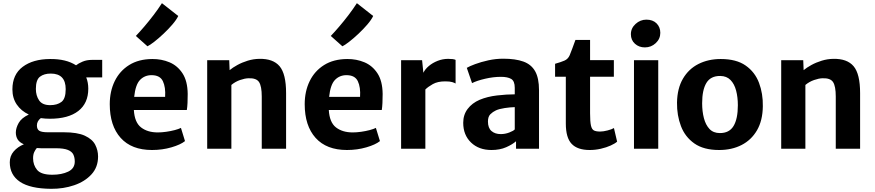

<svg xmlns="http://www.w3.org/2000/svg" viewBox="-20 -935 5499 1207"><path d="M293.5 -188.5Q264 -188.5 236.5 -192.5Q212 -173.5 212 -146.5Q212 -122 227.2 -112.8Q242.5 -103.5 280 -103.5H380.5Q466.5 -103.5 513.5 -81.8Q560.5 -60 578.5 -25.2Q596.5 9.5 596.5 49Q596.5 116 555 161.2Q513.5 206.5 446.2 229.5Q379 252.5 301.5 252Q170 251 105.8 208Q41.5 165 41.5 85Q41.5 45.5 66.2 16.8Q91 -12 130 -28Q103 -39.5 91.2 -58.2Q79.5 -77 79.5 -102.5Q80 -131 97.5 -162.2Q115 -193.5 161 -215Q113 -237.5 85.5 -277.8Q58 -318 58 -373Q58 -466.5 122.8 -515Q187.5 -563.5 294.5 -564Q395.5 -565 458 -524.5Q473 -536.5 499 -547.5Q525 -558.5 557.5 -558.5H622.5V-448.5H522Q535 -416.5 535 -377.5Q535 -286 472.2 -237.2Q409.5 -188.5 293.5 -188.5ZM295.5 -274Q339.5 -274 366.2 -294.2Q393 -314.5 393 -374.5Q393 -472.5 299 -472.5Q257 -472.5 231.2 -452.8Q205.5 -433 205.5 -376Q205.5 -334 225.8 -304Q246 -274 295.5 -274ZM188 60Q188 102.5 213.2 133Q238.5 163.5 309 163.5Q368 163.5 409 143.8Q450 124 450 80.5Q450 55.5 441.2 36.8Q432.5 18 406.8 7.5Q381 -3 331 -3H238.5Q225 -3 211.5 -4.5Q202 6 195 21.5Q188 37 188 60Z M935.5 8Q807 8 738.5 -68.2Q670 -144.5 670 -280Q670 -361 701.2 -425Q732.5 -489 792 -526.2Q851.5 -563.5 937.5 -564Q995 -564.5 1045.2 -543.5Q1095.5 -522.5 1127.2 -474.2Q1159 -426 1160 -344.5Q1160 -314 1158.8 -287.8Q1157.5 -261.5 1154.5 -243.5H821.5Q826 -165.5 866.8 -134Q907.5 -102.5 972 -102.5Q996 -102.5 1024.5 -106.5Q1053 -110.5 1078.5 -117.2Q1104 -124 1117.5 -131L1143 -48Q1115 -25.5 1057.8 -8.8Q1000.5 8 935.5 8ZM932.5 -462.5Q889.5 -462.5 860.5 -432.8Q831.5 -403 823.5 -326H1018Q1022 -386.5 1004 -424.5Q986 -462.5 932.5 -462.5ZM907 -644 834 -709Q858.5 -734.5 887.8 -768.8Q917 -803 945.8 -840.8Q974.5 -878.5 998 -915L1100.5 -834.5Q1089.5 -811 1064.2 -781.5Q1039 -752 1008.2 -723Q977.5 -694 949.8 -672.5Q922 -651 907 -644Z M1282.5 0V-556.5H1421L1423.5 -494Q1442.5 -510 1472 -526.2Q1501.5 -542.5 1537.2 -553.5Q1573 -564.5 1609.5 -565Q1696.5 -567 1737.5 -518.8Q1778.5 -470.5 1778.5 -349.5V0H1625.5V-328Q1625.5 -393 1608.5 -419Q1591.5 -445 1542 -443Q1519.5 -442.5 1489.2 -432Q1459 -421.5 1434.5 -401V0Z M2161 8Q2032.5 8 1964 -68.2Q1895.5 -144.5 1895.5 -280Q1895.5 -361 1926.8 -425Q1958 -489 2017.5 -526.2Q2077 -563.5 2163 -564Q2220.5 -564.5 2270.8 -543.5Q2321 -522.5 2352.8 -474.2Q2384.5 -426 2385.5 -344.5Q2385.5 -314 2384.2 -287.8Q2383 -261.5 2380 -243.5H2047Q2051.5 -165.5 2092.2 -134Q2133 -102.5 2197.5 -102.5Q2221.5 -102.5 2250 -106.5Q2278.5 -110.5 2304 -117.2Q2329.5 -124 2343 -131L2368.5 -48Q2340.5 -25.5 2283.2 -8.8Q2226 8 2161 8ZM2158 -462.5Q2115 -462.5 2086 -432.8Q2057 -403 2049 -326H2243.5Q2247.5 -386.5 2229.5 -424.5Q2211.5 -462.5 2158 -462.5ZM2132.5 -644 2059.5 -709Q2084 -734.5 2113.2 -768.8Q2142.5 -803 2171.2 -840.8Q2200 -878.5 2223.5 -915L2326 -834.5Q2315 -811 2289.8 -781.5Q2264.5 -752 2233.8 -723Q2203 -694 2175.2 -672.5Q2147.5 -651 2132.5 -644Z M2501.5 0V-556.5H2633.5L2641.5 -477.5Q2652.5 -500.5 2676 -520.2Q2699.5 -540 2731.2 -552.5Q2763 -565 2797.5 -565Q2812.5 -565 2825.2 -563.5Q2838 -562 2844 -558.5V-410Q2837 -414.5 2822.5 -419Q2808 -423.5 2778.5 -423.5Q2731.5 -423.5 2701.2 -406.5Q2671 -389.5 2654 -372.5V0Z M3069.5 8Q2990 8 2941 -39.2Q2892 -86.5 2892 -163Q2892 -213.5 2919.8 -250.2Q2947.5 -287 2995 -307.5Q3044 -328 3104.8 -335Q3165.5 -342 3216 -342V-383Q3216 -425.5 3193.5 -438.8Q3171 -452 3129 -452Q3081.5 -452 3029.8 -440Q2978 -428 2947.5 -412.5L2914.5 -508.5Q2931 -518.5 2967.2 -532Q3003.5 -545.5 3050 -555.8Q3096.5 -566 3143.5 -566Q3220.5 -566 3270.2 -548Q3320 -530 3344.2 -487Q3368.5 -444 3368.5 -368V0H3224V-47Q3201.5 -27 3162 -9.5Q3122.5 8 3069.5 8ZM3047.5 -171Q3047.5 -130.5 3069.8 -111.2Q3092 -92 3128 -92Q3155.5 -92 3182 -102.2Q3208.5 -112.5 3216 -121.5V-261.5Q3188.5 -261 3153.2 -255.8Q3118 -250.5 3097.5 -241Q3078 -232 3062.8 -217Q3047.5 -202 3047.5 -171Z M3687 8Q3610.5 8 3573.8 -30.5Q3537 -69 3537 -158.5V-452.5H3469.5V-534Q3506.5 -544.5 3528.5 -554Q3550.5 -563.5 3561 -587Q3568 -604 3577.8 -630.2Q3587.5 -656.5 3597.5 -684H3689.5V-557H3839V-452.5H3689.5V-223Q3689.5 -170 3695 -145.8Q3700.5 -121.5 3714 -114.8Q3727.5 -108 3753 -108Q3772.5 -108 3799.5 -115Q3826.5 -122 3839.5 -130L3859.5 -44.5Q3846 -32.5 3819 -20.2Q3792 -8 3757.5 0Q3723 8 3687 8Z M3965.5 0V-556.5H4118V0ZM4034 -637Q3997 -637 3971.5 -660Q3946 -683 3946 -720Q3946 -757.5 3975.5 -784.5Q4005 -811.5 4043.5 -811.5Q4084 -811.5 4107.5 -788Q4131 -764.5 4131 -728.5Q4131 -690.5 4102.2 -663.8Q4073.5 -637 4034 -637Z M4501 8Q4403.5 8 4345 -33.2Q4286.5 -74.5 4260.8 -142.2Q4235 -210 4236 -290Q4237.5 -379 4273.2 -440.2Q4309 -501.5 4370.8 -532.8Q4432.5 -564 4511 -564Q4609 -564 4667.5 -523Q4726 -482 4751.5 -414.2Q4777 -346.5 4775.5 -267Q4774.5 -177.5 4739 -116.2Q4703.5 -55 4642 -23.5Q4580.5 8 4501 8ZM4505 -98.5Q4564.5 -98 4591.5 -143Q4618.5 -188 4618.5 -273.5Q4618.5 -324 4607.5 -365.8Q4596.5 -407.5 4572.2 -432.2Q4548 -457 4508 -457.5Q4447.5 -458 4420.8 -413.8Q4394 -369.5 4394 -286Q4394 -235 4405 -192.5Q4416 -150 4440.2 -124.2Q4464.5 -98.5 4505 -98.5Z M4891 0V-556.5H5029.5L5032 -494Q5051 -510 5080.5 -526.2Q5110 -542.5 5145.8 -553.5Q5181.5 -564.5 5218 -565Q5305 -567 5346 -518.8Q5387 -470.5 5387 -349.5V0H5234V-328Q5234 -393 5217 -419Q5200 -445 5150.5 -443Q5128 -442.5 5097.8 -432Q5067.5 -421.5 5043 -401V0Z"/></svg>

Font: Merriweather Sans
Style: Bold
Weight: 700
Designer: Eben Sorkin
Foundry: Eben Sorkin
Version: Version 1.008; ttfautohint (v1.7.19-72a1) -l 8 -r 50 -G 200 